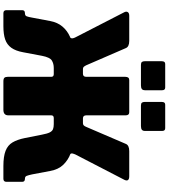

<svg xmlns="http://www.w3.org/2000/svg" viewBox="49 -1043 994 1132"><g transform="rotate(90 546.0 -477.0)"><path d="M512 -936V-835Q512 -822 505 -816.5Q498 -811 483 -811H363Q350 -811 345.5 -816.5Q341 -822 341 -833V-934Q341 -954 357 -954H496Q512 -954 512 -936ZM752 -936V-835Q752 -822 745 -816.5Q738 -811 723 -811H603Q590 -811 585.5 -816.5Q581 -822 581 -833V-934Q581 -954 597 -954H736Q752 -954 752 -936ZM58 0Q40 0 40 -18V-111Q40 -127 58 -127Q72 -127 76 -137Q80 -147 84 -170L104 -276Q112 -319 136.5 -348Q161 -377 197.5 -393Q234 -409 278 -412L361 -469H415Q433 -469 433 -489V-719Q433 -742 452 -742H642Q660 -742 660 -721V-489Q660 -469 678 -469H732L815 -412Q850 -409 886.5 -395.5Q923 -382 951 -353.5Q979 -325 988 -276L1008 -170Q1013 -147 1017 -137Q1021 -127 1034 -127Q1052 -127 1052 -111V-18Q1052 0 1034 0H959Q902 0 869 -13Q836 -26 819.5 -54Q803 -82 794 -126L774 -227Q768 -259 760.5 -273.5Q753 -288 741.5 -292.5Q730 -297 712 -297H676Q660 -297 660 -282V-29Q660 0 627 0H460Q444 0 438.5 -6Q433 -12 433 -25V-282Q433 -297 417 -297H381Q355 -297 336.5 -285.5Q318 -274 309 -227L288 -116Q280 -72 261.5 -46.5Q243 -21 212.5 -10.5Q182 0 134 0ZM396 -373 202 -396Q207 -399 206 -407.5Q205 -416 200 -425L52 -713Q46 -725 51.5 -733.5Q57 -742 73 -742H221Q256 -742 264 -721L365 -488Q370 -478 374.5 -473.5Q379 -469 387 -469ZM697 -373 706 -469Q714 -469 719 -473.5Q724 -478 728 -488L828 -721Q836 -742 871 -742H1019Q1036 -742 1041.5 -734.5Q1047 -727 1040 -713L891 -425Q887 -416 885 -407.5Q883 -399 888 -396Z"/></g></svg>

Font: Libre Franklin Black
Style: Regular
Weight: 900
Designer: Pablo Impallari, Rodrigo Fuenzalida, Nhung Nguyen
Foundry: Impallari Type
Version: Version 3.000